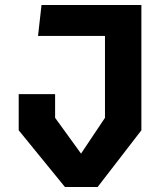

<svg xmlns="http://www.w3.org/2000/svg" viewBox="-20 -750 660 770"><path d="M240.5 0H371.5L547 -227.5V-730H146.5L132.5 -606H401V-277.5L305 -134L201 -277.5V-372.5H55V-227.5Z"/></svg>

Font: Monaspace Krypton
Style: Bold
Weight: 700
Designer: Riley Cran & the Lettermatic Team
Foundry: Lettermatic
Version: Version 1.200 (Monaspace Krypton)